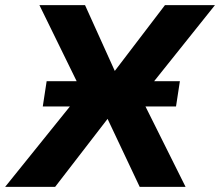

<svg xmlns="http://www.w3.org/2000/svg" viewBox="-58 -725 854 745"><path d="M-38 0 281 -396 282 -323 95 -705H272L390 -444H383L582 -705H776L469 -321L466 -393L662 0H484L356 -271H365L156 0ZM108 -312 123 -410H640L625 -312Z"/></svg>

Font: Nunito Sans 8pt ExtraBold
Style: Italic
Weight: 800
Italic angle: -9°
Version: Version 3.101;gftools[0.9.27]